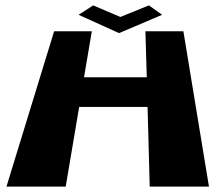

<svg xmlns="http://www.w3.org/2000/svg" viewBox="-20 -693 833 713"><path d="M274 -296H528L536 0H756L661 -577H520L525 -406H292L321 -577H181L4 0H224ZM582 -638 533 -673 427 -630 326 -673 272 -638 422 -570Z"/></svg>

Font: Hussar Milosc
Style: Bold
Weight: 700
Foundry: Cannot Into Space Fonts
Version: Version 1.02